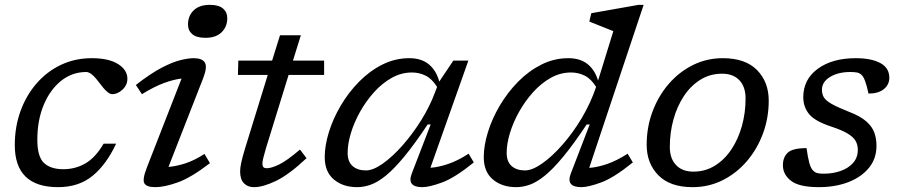

<svg xmlns="http://www.w3.org/2000/svg" viewBox="-20 -762 3711 792"><path d="M336 -465Q277.5 -465 232 -428.5Q186.5 -392 160.2 -329Q134 -266 134 -185.5Q134 -116 161.2 -90Q188.5 -64 241.5 -64Q290.5 -64 332 -87.8Q373.5 -111.5 407.5 -169.5H459Q419 -83.5 362 -36.8Q305 10 219.5 10Q41 10 41 -163.5Q41 -238.5 64.5 -303.5Q88 -368.5 130.8 -417.8Q173.5 -467 231.5 -494.5Q289.5 -522 358.5 -522Q428.5 -522 467 -497.8Q505.5 -473.5 505.5 -437Q505.5 -411 485.2 -392.2Q465 -373.5 443 -373.5Q424 -373.5 391 -419Q357.5 -465 336 -465Z M755.5 -661Q755.5 -696.5 778.8 -719.2Q802 -742 845.5 -742Q882 -742 899.8 -727Q917.5 -712 917.5 -687Q917.5 -652 894.2 -629Q871 -606 827.5 -606Q791 -606 773.2 -621Q755.5 -636 755.5 -661ZM586 -71.5 729 -438Q697.5 -434.5 657 -419.8Q616.5 -405 565.5 -373.5L540.5 -411.5Q602 -459.5 647.5 -483Q693 -506.5 725.2 -514.2Q757.5 -522 778.5 -522Q814 -522 825 -504Q836 -486 818.5 -440.5L675 -73.5Q707 -76 744.8 -88.2Q782.5 -100.5 823.5 -127L846 -89Q768 -29 713 -9.5Q658 10 621 10Q584.5 10 575.5 -5.8Q566.5 -21.5 586 -71.5Z M1077.5 -152Q1071 -130 1066.8 -113.2Q1062.5 -96.5 1062.5 -88.5Q1062.5 -76 1067 -72Q1071.5 -68 1081 -68Q1098.5 -68 1130 -82.8Q1161.5 -97.5 1217.5 -145L1244.5 -109.5Q1172 -41.5 1118.5 -15.8Q1065 10 1028 10Q1001.5 10 986 -6.2Q970.5 -22.5 970.5 -55Q970.5 -69 975 -90.5Q979.5 -112 990.5 -148.5L1084.5 -453H961.5L963 -512H1102.5L1135 -616.5H1221L1188.5 -512H1317V-453H1170.5Z M1678.5 -46 1756.5 -248.5H1744Q1689.5 -166.5 1647.2 -115.5Q1605 -64.5 1571.2 -37.2Q1537.5 -10 1509 0Q1480.5 10 1453.5 10Q1394.5 10 1357 -21.8Q1319.5 -53.5 1319.5 -113.5Q1319.5 -162 1336.8 -217.5Q1354 -273 1385.8 -326.8Q1417.5 -380.5 1461 -424.8Q1504.5 -469 1557 -495.5Q1609.5 -522 1668.5 -522Q1718 -522 1748.8 -496.8Q1779.5 -471.5 1792 -425.5L1850 -512H1912L1755.5 -70Q1788 -72 1828.2 -85.5Q1868.5 -99 1913 -128L1934.5 -92Q1856 -28.5 1803.2 -9.2Q1750.5 10 1722 10Q1657 10 1678.5 -46ZM1414 -131.5Q1414 -95 1434.5 -77Q1455 -59 1489.5 -59Q1519 -59 1558.8 -87Q1598.5 -115 1639.8 -161.5Q1681 -208 1716.8 -265Q1752.5 -322 1774 -380L1783 -403.5Q1762.5 -436.5 1736 -449.8Q1709.5 -463 1679.5 -463Q1635.5 -463 1595.8 -440.8Q1556 -418.5 1522.8 -381.5Q1489.5 -344.5 1465 -300.5Q1440.5 -256.5 1427.2 -212.2Q1414 -168 1414 -131.5Z M2590.5 -92Q2512 -28.5 2459.2 -9.2Q2406.5 10 2378 10Q2313 10 2334.5 -46L2412.5 -248.5H2400Q2345.5 -166.5 2303.2 -115.5Q2261 -64.5 2227.2 -37.2Q2193.5 -10 2165 0Q2136.5 10 2109.5 10Q2050.5 10 2013 -21.8Q1975.5 -53.5 1975.5 -113.5Q1975.5 -162 1992.8 -217.5Q2010 -273 2041.8 -326.8Q2073.5 -380.5 2117 -424.8Q2160.5 -469 2213 -495.5Q2265.5 -522 2324.5 -522Q2373 -522 2403.5 -497.8Q2434 -473.5 2447 -429.5L2510 -633.5L2411 -673L2419 -707.5L2614 -742H2635L2410.5 -69.5Q2443 -71.5 2483.5 -85.2Q2524 -99 2569 -128ZM2070 -131.5Q2070 -95 2090.5 -77Q2111 -59 2145.5 -59Q2175.5 -59 2216.2 -87.5Q2257 -116 2300 -164.8Q2343 -213.5 2379.8 -275.2Q2416.5 -337 2439 -403.5Q2418.5 -436.5 2392.2 -449.8Q2366 -463 2335.5 -463Q2291.5 -463 2251.8 -440.8Q2212 -418.5 2178.8 -381.5Q2145.5 -344.5 2121 -300.5Q2096.5 -256.5 2083.2 -212.2Q2070 -168 2070 -131.5Z M2961.5 -522Q3054.5 -522 3102.8 -473Q3151 -424 3151 -347Q3151 -275 3127 -210.5Q3103 -146 3060 -96.2Q3017 -46.5 2960 -18.2Q2903 10 2837 10Q2744 10 2695.8 -39Q2647.5 -88 2647.5 -165Q2647.5 -237 2671.5 -301.5Q2695.5 -366 2738.5 -415.8Q2781.5 -465.5 2838.5 -493.8Q2895.5 -522 2961.5 -522ZM2840 -54Q2889.5 -54 2929.2 -78.8Q2969 -103.5 2997.2 -146Q3025.5 -188.5 3040.5 -242.8Q3055.5 -297 3055.5 -356Q3055.5 -404 3030 -431Q3004.5 -458 2958.5 -458Q2909 -458 2869.2 -433.2Q2829.5 -408.5 2801.2 -366Q2773 -323.5 2758 -269.2Q2743 -215 2743 -156Q2743 -108 2768.8 -81Q2794.5 -54 2840 -54Z M3307 -151Q3312.5 -111 3318.5 -89.8Q3324.5 -68.5 3333 -59.5Q3341.5 -50.5 3351.5 -48Q3361.5 -45.5 3378 -45.5Q3415.5 -45.5 3447.5 -56.8Q3479.5 -68 3499 -90Q3518.5 -112 3518.5 -144Q3518.5 -164 3509.8 -180Q3501 -196 3477.5 -210.5Q3454 -225 3408.5 -240Q3340.5 -262.5 3317 -292Q3293.5 -321.5 3293.5 -361Q3293.5 -434.5 3353.2 -478.2Q3413 -522 3510 -522Q3574 -522 3611.2 -502Q3648.5 -482 3648.5 -441Q3648.5 -413 3626 -394.5Q3603.5 -376 3562.5 -376Q3549.5 -439 3534 -453Q3525.5 -461 3514.8 -463Q3504 -465 3487 -465Q3438 -465 3404.2 -444.8Q3370.5 -424.5 3370.5 -391.5Q3370.5 -374.5 3378 -361.2Q3385.5 -348 3409 -334.2Q3432.5 -320.5 3480.5 -301.5Q3529 -283 3553.5 -261.2Q3578 -239.5 3586.8 -214.5Q3595.5 -189.5 3595.5 -160.5Q3595.5 -107.5 3564 -69.2Q3532.5 -31 3478.8 -10.5Q3425 10 3358 10Q3277 10 3243.2 -16Q3209.5 -42 3209.5 -80Q3209.5 -113.5 3229.5 -132.2Q3249.5 -151 3307 -151Z"/></svg>

Font: Newsreader 6pt
Style: Italic
Weight: 400
Italic angle: -17°
Designer: Hugues Gentile
Foundry: Production Type
Version: Version 1.003; ttfautohint (v1.8.3)